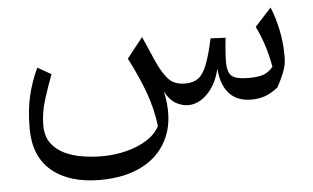

<svg xmlns="http://www.w3.org/2000/svg" viewBox="-48 -438 1290 791"><g transform="rotate(-5 597.5 -42.0)"><path d="M985.8 6.3Q926.8 6.3 894 -29.5Q861.3 -65.4 856.4 -133.3Q841.3 -68.8 804.2 -31.2Q767.1 6.3 724.1 6.3Q698.2 6.3 672.9 -8.1Q647.5 -22.5 628.9 -58.1Q651.9 48.8 621.1 124.8Q590.3 200.7 516.6 241.2Q442.9 281.7 335.9 281.7Q209.5 281.7 137 221.7Q64.5 161.6 64.5 44.9Q64.5 -29.8 78.1 -88.4Q91.8 -147 117.7 -201.7L173.8 -169.9Q155.8 -123 138.7 -68.6Q121.6 -14.2 121.6 37.1Q121.6 82 142.6 111.1Q163.6 140.1 197.8 156.2Q231.9 172.4 272.5 178.7Q313 185.1 352.1 185.1Q403.8 185.1 452.1 173.1Q500.5 161.1 537.6 137.7Q574.7 114.3 591.8 81.1Q583 9.3 558.8 -57.4Q534.7 -124 492.7 -206.1L558.6 -289.6L604 -186Q625 -138.2 649.4 -110.8Q673.8 -83.5 719.2 -83.5Q752.4 -83.5 773.2 -98.4Q793.9 -113.3 809.1 -151.6Q824.2 -189.9 839.4 -259.8L901.4 -256.8Q899.9 -246.6 898.2 -228.3Q896.5 -210 895.3 -190.9Q894 -171.9 894 -158.7Q894 -115.2 911.6 -99.4Q929.2 -83.5 982.4 -83.5Q1022 -83.5 1043.7 -91.6Q1065.4 -99.6 1083 -120.6Q1075.2 -167 1061.3 -210Q1047.4 -252.9 1028.8 -290.5L1096.7 -364.7Q1114.3 -322.8 1125.5 -269.8Q1136.7 -216.8 1136.7 -158.7Q1136.7 -140.1 1133.5 -124Q1130.4 -107.9 1121.8 -87.2Q1113.3 -66.4 1096.2 -34.2Q1069.3 -13.2 1043.5 -3.4Q1017.6 6.3 985.8 6.3Z"/></g></svg>

Font: Pinar DS4-Regular
Style: Regular
Weight: 400
Designer: Amin Abedi
Version: Version 2.000